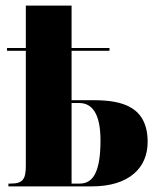

<svg xmlns="http://www.w3.org/2000/svg" viewBox="-20 -664 548 684"><path d="M10 0H307C441 0 506 -67 506 -158C506 -283 417 -307 314 -307H235V-483H370V-493H235V-644H72V-493H5V-483H72V-73C72 -27 62 -10 19 -10H10ZM264 -10H235V-297H262C307 -297 338 -261 338 -164C338 -54 313 -10 264 -10Z"/></svg>

Font: Noto Serif Display ExtraCondensed Black
Style: Regular
Weight: 900
Width: 2
Designer: Monotype Design Team
Foundry: Monotype Imaging Inc.
Version: Version 2.009